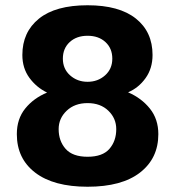

<svg xmlns="http://www.w3.org/2000/svg" viewBox="-20 -699 664 730"><path d="M44 -189Q44 -247 76 -286.5Q108 -326 159 -347Q118 -367 91.5 -403.5Q65 -440 65 -490Q65 -577 128 -628Q191 -679 313 -679Q433 -679 496.5 -628.5Q560 -578 560 -490Q560 -439 533.5 -402Q507 -365 467 -348Q518 -326 550 -286Q582 -246 582 -189Q582 -97 512.5 -43Q443 11 313 11Q184 11 114 -42.5Q44 -96 44 -189ZM407 -476Q407 -515 381 -539Q355 -563 313 -563Q271 -563 245 -539Q219 -515 219 -476Q219 -437 246.5 -412.5Q274 -388 313 -388Q352 -388 379.5 -412.5Q407 -437 407 -476ZM422 -208Q422 -249 392 -278Q362 -307 313 -307Q264 -307 233.5 -278Q203 -249 203 -208Q203 -163 229.5 -133Q256 -103 313 -103Q370 -103 396 -133Q422 -163 422 -208Z"/></svg>

Font: XXII Aven Bold
Style: Regular
Weight: 700
Designer: Lecter Johnson
Foundry: Doubletwo Studios
Version: Version 1.001